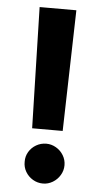

<svg xmlns="http://www.w3.org/2000/svg" viewBox="-52 -741 412 783"><g transform="rotate(5 153.5 -349.0)"><path d="M215.8 -211.9H90.8L78.1 -707H228.5ZM72.3 -73.2Q71.8 -95.2 82.8 -113.8Q93.8 -132.3 112.8 -143.3Q131.8 -154.3 154.3 -154.3Q175.3 -154.3 194.1 -143.3Q212.9 -132.3 224.1 -113.8Q235.4 -95.2 235.4 -73.2Q235.4 -51.3 224.1 -32.5Q212.9 -13.7 194.1 -2.4Q175.3 8.8 154.3 8.8Q131.8 8.8 112.8 -2.4Q93.8 -13.7 82.8 -32.5Q71.8 -51.3 72.3 -73.2Z"/></g></svg>

Font: Pretendard JP
Style: Bold
Weight: 700
Designer: Base glyphs from Inter by Rasmus Andersson; Hangeul glyphs from Noto Sans CJK(Source Han Sans) by Jang Soo-young and Kan
Foundry: Kil Hyung-jin
Version: Version 1.309